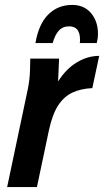

<svg xmlns="http://www.w3.org/2000/svg" viewBox="-20 -760 423 780"><path d="M9 0 93 -398Q101 -437 102 -477L103 -522H220L216 -429Q248 -480 292 -506.5Q336 -533 383 -533L355 -402Q309 -400 274.5 -384Q240 -368 216.5 -332Q193 -296 179 -232L130 0ZM378 -623Q378 -612 376.5 -602.5Q375 -593 373 -585H304Q305 -588 305 -591.5Q305 -595 305 -600Q305 -625 294.5 -639Q284 -653 261 -653Q235 -653 219 -635.5Q203 -618 194 -585H124Q137 -662 176 -701Q215 -740 273 -740Q322 -740 350 -706.5Q378 -673 378 -623Z"/></svg>

Font: Radio Canada Condensed SemiBold
Style: Italic
Weight: 600
Width: 3
Italic angle: -12°
Designer: Charles Daoud, Etienne Aubert Bonn, Alexandre Saumier Demers, Jacques Le Bailly
Foundry: Radio-Canada
Version: Version 2.104; ttfautohint (v1.8.4.7-5d5b);gftools[0.9.28.de